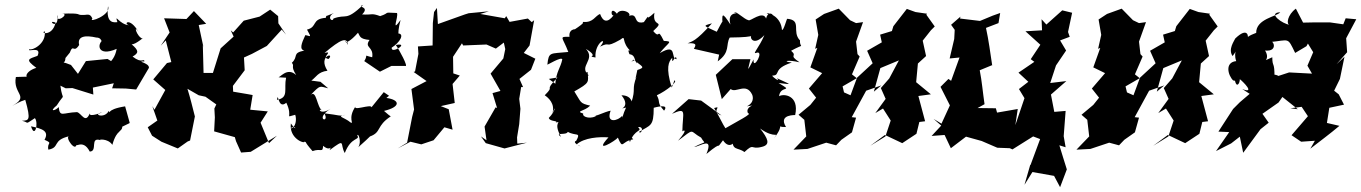

<svg xmlns="http://www.w3.org/2000/svg" viewBox="-20 -597 5657 798"><path d="M518 -85 519 -87 500 -155C413 -141 443 -119 432 -136C414 -101 360 -123 405 -130C392 -125 342 -107 355 -131C336 -77 319 -127 300 -131C240 -129 229 -108 224 -152C211 -137 181 -130 216 -159C254 -219 240 -168 231 -241L253 -230L281 -231L368 -204L366 -233L453 -251L446 -230L503 -229L546 -225L599 -315C601 -337 541 -342 581 -342C576 -357 572 -330 531 -362C558 -377 557 -387 527 -413C545 -411 582 -448 573 -436C548 -444 533 -500 556 -464C518 -529 490 -498 517 -492C475 -495 455 -545 468 -505C456 -504 419 -496 429 -571C444 -535 344 -499 364 -520C353 -545 342 -533 320 -535C299 -534 323 -544 237 -540C274 -542 208 -494 219 -535C225 -464 171 -519 211 -503C198 -444 144 -459 166 -467C173 -413 110 -385 103 -393C88 -377 156 -409 136 -365C98 -351 83 -351 131 -315C81 -300 78 -263 115 -279L46 -277C32 -206 105 -198 31 -157C73 -180 72 -177 85 -182C110 -94 99 -97 71 -95C104 -88 80 -77 125 -106C141 -87 125 -19 109 -72C158 -62 185 -51 165 -16C203 1 174 -7 181 25C231 16 195 -14 268 -31C246 -29 300 45 298 -4C287 27 323 -26 353 33C388 32 351 -30 399 -14C383 -17 428 -24 447 5C467 -68 494 -44 487 -81C461 -39 473 -35 485 -69ZM432 -326 468 -327 427 -352 337 -343 304 -290 275 -327C205 -356 251 -314 252 -356L270 -378C285 -418 285 -373 309 -410C300 -448 336 -451 380 -441C414 -441 395 -399 416 -436C380 -421 381 -357 465 -394C453 -326 403 -328 409 -295Z M834 -195 879 -163 871 -146 873 -109 870 -51 956 -27 961 -10 982 37 1022 34 1131 -33 1098 -2 1063 -87 1093 -134 1020 -141 1030 -202 1008 -206 949 -216 948 -240 997 -305 994 -358 1027 -373 1089 -406 1151 -474 1169 -453 1137 -500 1136 -530 1103 -557 1059 -528 993 -511 949 -462 939 -471 951 -445 897 -396 865 -294H826L823 -410L826 -399L806 -493L837 -498L786 -551L755 -518L662 -521L685 -462L648 -407L669 -429L692 -339L674 -335L617 -267C633 -252 651 -238 667 -223L622 -141L613 -156L634 -96L594 -68L612 -33L651 -8L719 20L760 -9L770 -13L790 -113C780 -152 771 -190 759 -228L806 -201Z M1312 -257 1274 -262C1294 -276 1301 -298 1341 -303C1300 -366 1373 -381 1346 -352C1311 -356 1369 -387 1329 -377C1396 -434 1423 -445 1426 -410C1409 -450 1402 -386 1468 -461C1477 -447 1473 -435 1516 -431C1492 -397 1534 -405 1527 -359C1486 -368 1513 -372 1494 -343L1559 -299L1607 -323H1664C1680 -315 1638 -393 1625 -410C1686 -422 1604 -369 1608 -399C1642 -420 1664 -458 1633 -458C1646 -434 1625 -443 1645 -514C1604 -457 1637 -526 1630 -543C1566 -546 1606 -545 1560 -530C1522 -544 1529 -534 1485 -537C1521 -573 1457 -565 1490 -577C1414 -506 1422 -541 1366 -520C1362 -502 1335 -526 1368 -543C1318 -521 1342 -538 1334 -523C1273 -518 1301 -485 1256 -474C1277 -436 1270 -448 1249 -451C1232 -415 1224 -391 1245 -387C1192 -376 1222 -363 1193 -336C1206 -320 1186 -325 1211 -285C1172 -321 1142 -270 1135 -276L1169 -274C1159 -226 1182 -191 1131 -182C1138 -221 1133 -139 1170 -170C1200 -107 1159 -108 1207 -120C1214 -100 1209 -66 1188 -63C1208 -85 1218 -41 1189 -84C1180 -21 1248 3 1246 -9C1260 0 1238 -16 1279 31C1315 18 1321 40 1323 9C1355 37 1361 -1 1350 27C1420 -25 1391 1 1413 39C1440 -31 1478 -13 1465 -34C1469 -47 1484 -6 1469 15C1511 -21 1563 -75 1518 -30C1567 -48 1542 -73 1605 -114C1605 -114 1610 -106 1576 -136C1647 -153 1643 -182 1586 -190L1597 -199L1575 -214L1524 -151C1524 -167 1438 -131 1460 -158C1421 -104 1455 -80 1437 -88C1410 -111 1375 -112 1416 -120C1392 -112 1391 -119 1328 -126C1353 -82 1283 -100 1354 -145C1308 -115 1299 -152 1320 -137C1296 -150 1296 -230 1269 -200C1314 -247 1307 -238 1344 -230Z M2130 0 2129 -26 2138 -81 2143 -145 2138 -186 2146 -235H2154L2139 -269L2187 -307L2205 -353L2157 -377L2181 -408L2200 -513L2190 -505L2174 -520L2098 -506L2084 -530L2078 -521L1976 -539L2012 -550L1928 -542L1912 -537L1800 -497L1796 -564L1784 -547L1779 -501L1778 -408L1717 -404L1719 -373L1705 -300L1699 -298L1753 -260L1690 -227L1701 -142L1693 -111L1672 -4L1633 20L1686 -8L1731 3L1782 -14L1827 -68L1861 -58L1845 -143L1812 -156L1870 -169L1861 -248L1891 -283L1864 -292L1863 -361L1900 -417L1905 -408L2002 -412L2041 -395L2074 -420L2080 -393L2072 -354L2019 -291L2060 -219L2027 -210L2046 -148L2040 -151L1994 -71L2002 -14L1979 -30L1999 -2L2077 20L2170 -4Z M2261 -269 2297 -275C2235 -210 2291 -248 2244 -201C2259 -191 2288 -166 2276 -126C2293 -169 2288 -133 2261 -107C2264 -91 2302 -96 2290 -88C2321 -92 2274 -93 2312 -28C2282 -49 2334 -33 2340 -49C2373 -30 2396 -50 2375 -12C2349 -3 2424 25 2377 3C2408 -25 2471 -29 2509 -26C2443 46 2540 -13 2548 -25C2571 28 2561 -10 2612 -18C2596 -34 2586 -53 2598 -6C2618 -63 2652 -48 2632 -69C2661 -72 2644 -36 2636 -49C2684 -78 2697 -71 2697 -149C2697 -149 2765 -169 2740 -137C2708 -173 2727 -169 2710 -201C2751 -220 2799 -259 2783 -263L2772 -233C2746 -316 2759 -341 2774 -357C2771 -318 2789 -380 2792 -351C2765 -353 2798 -421 2722 -376C2757 -421 2781 -425 2739 -427C2709 -488 2726 -430 2695 -468C2748 -517 2689 -479 2700 -544C2649 -497 2692 -556 2656 -505C2603 -492 2643 -558 2576 -523C2630 -534 2561 -571 2544 -540C2518 -572 2517 -531 2530 -533C2506 -502 2487 -504 2474 -539C2453 -531 2446 -502 2404 -506C2393 -500 2427 -513 2363 -471C2392 -476 2341 -485 2347 -444C2300 -445 2319 -443 2342 -381C2266 -373 2261 -383 2255 -329C2250 -323 2314 -364 2317 -350C2310 -315 2292 -300 2288 -249ZM2621 -269 2626 -280C2604 -222 2624 -231 2604 -171C2608 -159 2611 -201 2563 -201C2609 -145 2536 -141 2582 -150C2555 -91 2572 -87 2566 -116C2550 -95 2497 -81 2518 -137C2500 -135 2425 -101 2464 -120C2442 -99 2398 -109 2404 -125C2370 -136 2408 -133 2433 -158C2389 -168 2397 -170 2367 -217C2432 -254 2426 -254 2422 -298L2405 -291C2422 -283 2405 -274 2427 -284C2382 -322 2458 -348 2415 -394C2477 -356 2411 -366 2455 -358C2450 -422 2512 -449 2474 -403C2521 -427 2489 -393 2558 -432C2586 -454 2557 -422 2606 -380C2616 -371 2581 -408 2596 -372C2622 -368 2614 -348 2628 -333C2622 -366 2586 -320 2613 -349C2648 -320 2666 -318 2629 -306Z M3116 -160C3130 -167 3074 -155 3089 -126C3111 -126 3041 -91 2995 -64C2985 -78 2967 -118 2948 -148C2986 -159 2930 -134 2979 -117L2894 -179L2842 -185L2773 -124C2837 -152 2817 -131 2816 -50C2814 -53 2848 -69 2798 -12C2871 -67 2843 -53 2894 -25C2911 6 2920 -15 2865 14C2889 12 2947 -32 2916 43C2994 -22 2948 35 2985 -14C3015 32 3046 -17 3025 -21C3021 31 3047 14 3074 35C3117 -5 3097 27 3148 13C3183 4 3172 -21 3139 -63C3204 -16 3217 -54 3197 -22C3249 -90 3196 -68 3247 -69C3212 -124 3290 -118 3285 -119C3303 -202 3236 -209 3218 -197C3223 -245 3283 -212 3216 -252C3278 -245 3268 -244 3209 -272C3231 -248 3177 -286 3193 -283C3225 -285 3190 -311 3271 -337C3228 -342 3255 -350 3303 -338C3253 -372 3298 -360 3268 -386C3332 -421 3303 -391 3305 -429C3269 -466 3315 -513 3252 -519C3250 -521 3237 -468 3230 -473C3226 -525 3180 -544 3166 -542C3218 -511 3176 -569 3164 -520C3151 -555 3098 -507 3091 -513C3074 -516 3037 -554 3032 -545C3065 -536 2998 -557 3016 -495C2979 -552 2979 -543 2985 -477C2997 -541 2981 -506 2959 -465C2903 -491 2899 -489 2939 -500C2870 -423 2857 -426 2838 -417C2882 -420 2870 -406 2864 -394L2969 -370L2963 -342C3017 -381 2995 -410 3013 -441C3081 -442 3090 -444 3117 -450C3086 -465 3101 -391 3157 -451C3136 -401 3106 -371 3122 -377C3161 -392 3108 -299 3112 -350C3077 -283 3092 -316 3099 -351H3024L2955 -286L2980 -185L3017 -227C3038 -208 3081 -256 3106 -204C3106 -204 3121 -173 3084 -155Z M3693 -488 3687 -468 3638 -453 3645 -421 3584 -386 3607 -334 3542 -274 3515 -201 3488 -213 3482 -238 3541 -272 3521 -288 3553 -362 3544 -372 3538 -424 3567 -505 3538 -501 3513 -513 3466 -561 3405 -539 3370 -516 3381 -452 3368 -394 3377 -398 3348 -317 3397 -293 3342 -229 3372 -191 3348 -161 3299 -120 3323 -99 3331 -30 3278 25 3336 22 3414 -4 3455 7 3477 -16 3521 -47 3538 -108 3520 -110 3580 -220 3643 -242 3612 -216 3639 -314 3716 -346 3676 -271 3641 -231 3661 -186 3618 -127 3650 -146 3682 -96 3660 -30 3597 9 3658 -36 3730 -2C3750 -15 3770 -28 3789 -41L3801 -90L3825 -93L3797 -198L3849 -205L3787 -256V-247L3795 -333L3829 -364L3815 -428L3849 -471L3865 -487L3830 -536L3833 -540L3785 -547L3749 -560C3731 -536 3711 -512 3693 -488Z M3972 -528 3933 -494 3948 -473 3946 -435 3927 -354 3968 -358 3933 -261 3922 -269 3889 -236 3928 -159 3893 -83 3860 -103 3892 -75 3852 -32 3906 -36 3932 19 3995 -29 4060 -11 4125 17 4177 19 4188 24 4274 -30 4303 -19 4263 89 4262 88 4238 171 4271 118 4361 134 4386 181 4414 107C4404 74 4393 41 4383 7L4409 15L4401 -31L4409 -136L4350 -131L4364 -121L4348 -204L4412 -260L4345 -252L4369 -325L4411 -387L4386 -429L4426 -444L4419 -464L4436 -544L4395 -554L4329 -495L4309 -517L4311 -471L4242 -467L4304 -411L4264 -351L4279 -340L4213 -295L4254 -257L4215 -227L4238 -189L4200 -77L4210 -144L4124 -129L4119 -147L4040 -148L4018 -134L4072 -164C4065 -211 4061 -260 4052 -305L4103 -326L4104 -324C4096 -377 4089 -431 4078 -481L4130 -501L4137 -543L4106 -532L4053 -510L3970 -520Z M4869 -488 4863 -468 4814 -453 4821 -421 4760 -386 4783 -334 4718 -274 4691 -201 4664 -213 4658 -238 4717 -272 4697 -288 4729 -362 4720 -372 4714 -424 4743 -505 4714 -501 4689 -513 4642 -561 4581 -539 4546 -516 4557 -452 4544 -394 4553 -398 4524 -317 4573 -293 4518 -229 4548 -191 4524 -161 4475 -120 4499 -99 4507 -30 4454 25 4512 22 4590 -4 4631 7 4653 -16 4697 -47 4714 -108 4696 -110 4756 -220 4819 -242 4788 -216 4815 -314 4892 -346 4852 -271 4817 -231 4837 -186 4794 -127 4826 -146 4858 -96 4836 -30 4773 9 4834 -36 4906 -2C4926 -15 4946 -28 4965 -41L4977 -90L5001 -93L4973 -198L5025 -205L4963 -256V-247L4971 -333L5005 -364L4991 -428L5025 -471L5041 -487L5006 -536L5009 -540L4961 -547L4925 -560C4907 -536 4887 -512 4869 -488Z M5174 -207 5133 -172 5105 -144 5044 -50 5089 -48 5034 31 5097 -1 5133 -29 5147 38 5219 -60 5253 -87 5227 -124 5294 -171 5310 -194 5374 -143 5343 -147 5390 -153 5416 -114 5348 -35 5388 -8 5445 -12 5426 21C5466 -10 5508 -41 5547 -74L5495 -86L5505 -149L5566 -162L5544 -205L5525 -220L5549 -269L5568 -361L5535 -330L5579 -380L5575 -438L5617 -517L5573 -521L5563 -496L5507 -504H5446L5396 -503L5366 -561C5331 -536 5325 -495 5340 -494C5311 -497 5246 -544 5301 -546C5287 -528 5200 -519 5201 -460C5211 -464 5154 -445 5165 -436C5170 -444 5167 -488 5114 -437C5110 -427 5083 -392 5103 -364C5133 -403 5103 -386 5118 -343C5069 -338 5084 -283 5106 -262C5138 -270 5096 -264 5113 -261C5119 -232 5133 -248 5133 -268C5145 -259 5200 -205 5143 -227ZM5241 -347C5214 -331 5265 -344 5238 -387C5296 -381 5271 -438 5257 -422C5341 -430 5330 -445 5363 -377L5410 -405L5416 -416L5438 -380L5414 -324L5433 -291L5338 -296L5283 -278C5323 -275 5248 -302 5277 -274C5278 -344 5268 -315 5268 -359Z"/></svg>

Font: Asimov Aggro
Style: It
Weight: 500
Designer: Google
Version: Version 2.000980; 2014